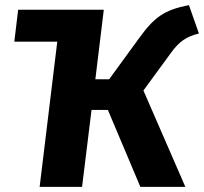

<svg xmlns="http://www.w3.org/2000/svg" viewBox="-20 -731 798 751"><path d="M650 -526C680 -567 708 -588 758 -600L719 -711C622 -692 584 -664 525 -583L407 -421H353L386 -693H51L36 -568H204L135 0H301L338 -301H402L529 0H705L541 -377Z"/></svg>

Font: Fira Sans OT
Style: Bold Italic
Weight: 700
Italic angle: -8°
Designer: Carrois Corporate & Edenspiekermann
Foundry: Carrois Corporate GbR & Edenspiekermann AG
Version: Version 2.001